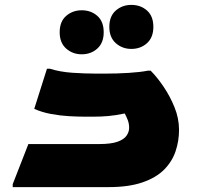

<svg xmlns="http://www.w3.org/2000/svg" viewBox="-20 -765 804 785"><path d="M32 -12 96 -176H384Q434 -176 460.5 -185.5Q487 -195 497.5 -210.5Q508 -226 508 -242Q508 -260 502 -275Q496 -290 490 -301Q451 -293 422 -290.5Q393 -288 364 -288H324Q299 -288 262.5 -290Q226 -292 188.5 -299Q151 -306 120 -320L172 -484H184Q225 -471 276 -467.5Q327 -464 376 -464H408Q459 -464 506.5 -467Q554 -470 584 -476H596Q622 -450 648.5 -411Q675 -372 693.5 -326.5Q712 -281 712 -234Q712 -189 698 -147Q684 -105 651.5 -72Q619 -39 563 -19.5Q507 0 424 0H32ZM517 -565Q480 -565 453.5 -588.5Q427 -612 427 -655Q427 -699 453.5 -722Q480 -745 517 -745Q555 -745 581 -722Q607 -699 607 -655Q607 -612 581 -588.5Q555 -565 517 -565ZM314 -543Q277 -543 250.5 -566.5Q224 -590 224 -633Q224 -677 250.5 -700Q277 -723 314 -723Q352 -723 378 -700Q404 -677 404 -633Q404 -590 378 -566.5Q352 -543 314 -543Z"/></svg>

Font: Kufam Black
Style: Italic
Weight: 900
Italic angle: -11°
Designer: Artur Schmal
Foundry: Original Type
Version: Version 1.301; ttfautohint (v1.8.3)